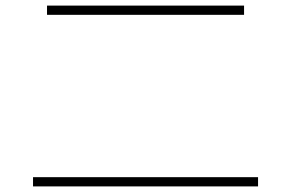

<svg xmlns="http://www.w3.org/2000/svg" viewBox="-20 -703 1040 686"><path d="M98 -37V-70H902V-37ZM148 -650V-683H852V-650Z"/></svg>

Font: M PLUS 2 ExtraLight
Style: Regular
Weight: 250
Designer: Coji Morishita
Foundry: UNDERFOREST DESIGN
Version: Version 1.001